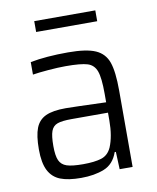

<svg xmlns="http://www.w3.org/2000/svg" viewBox="-78 -732 656 802"><g transform="rotate(-10 249.5 -331.5)"><path d="M48 -140Q48 -198 60.5 -230Q73 -262 103 -276Q133 -290 188 -290Q217 -290 359 -285V-322Q359 -389 348.5 -417.5Q338 -446 310.5 -454.5Q283 -463 218 -463Q187 -463 144.5 -459.5Q102 -456 78 -452V-505Q145 -518 238 -518Q316 -518 354.5 -501Q393 -484 407 -444Q421 -404 421 -324V0H366L363 -74H358Q341 -25 299.5 -8.5Q258 8 202 8Q147 8 114 -5Q81 -18 64.5 -50Q48 -82 48 -140ZM340 -96Q359 -141 359 -208V-241H204Q164 -241 144.5 -234Q125 -227 117.5 -206.5Q110 -186 110 -143Q110 -102 119 -82Q128 -62 150.5 -54.5Q173 -47 220 -47Q268 -47 297 -56Q326 -65 340 -96ZM122 -625V-671H381V-625Z"/></g></svg>

Font: Saira Semi Condensed Light
Style: Regular
Weight: 300
Width: 4
Designer: Hector Gatti with collaboration of the Omnibus-Type team
Foundry: Omnibus-Type
Version: Version 1.001; ttfautohint (v1.8)